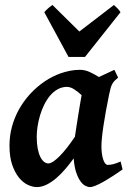

<svg xmlns="http://www.w3.org/2000/svg" viewBox="-20 -741 521 781"><path d="M284.7 -184.6Q287.6 -205.1 291.3 -228.5Q294.9 -252 298.6 -274.7Q302.2 -297.4 305.7 -318.1Q309.1 -338.9 312 -354Q297.9 -367.2 282.2 -377.4Q266.6 -387.7 251.5 -387.7Q231 -387.2 213.9 -377.4Q196.8 -367.7 183.3 -351.6Q169.9 -335.4 159.7 -314.7Q149.4 -293.9 142.8 -271.5Q136.2 -249 132.8 -226.8Q129.4 -204.6 129.4 -185.1Q129.4 -157.7 133.3 -137.2Q137.2 -116.7 143.8 -103.3Q150.4 -89.8 158.9 -83Q167.5 -76.2 176.8 -76.2Q192.4 -76.2 220.7 -104Q249 -131.8 284.7 -184.6ZM478.5 -51.8Q458 -37.1 437.7 -24.2Q417.5 -11.2 399.9 -1.2Q382.3 8.8 368.4 14.4Q354.5 20 345.7 20Q337.4 20 326.9 14.6Q316.4 9.3 306.9 -4.2Q297.4 -17.6 289.8 -40Q282.2 -62.5 279.8 -96.7Q264.2 -75.2 246.3 -54.2Q228.5 -33.2 209.2 -16.6Q189.9 0 169.7 10Q149.4 20 129.9 20Q112.3 20 92.8 10.7Q73.2 1.5 56.9 -18.8Q40.5 -39.1 29.5 -71Q18.6 -103 18.6 -148.9Q18.6 -187.5 28.3 -224.4Q38.1 -261.2 56.6 -294.9Q75.2 -328.6 102.1 -358.2Q128.9 -387.7 163.6 -411.1Q176.8 -419.9 192.9 -428.2Q209 -436.5 227.1 -442.9Q245.1 -449.2 264.9 -453.1Q284.7 -457 305.2 -457Q325.7 -457 345.5 -447.8Q365.2 -438.5 382.3 -427.7Q398.9 -436 415.5 -443.1Q432.1 -450.2 445.3 -457L460.4 -425.3Q452.1 -418.5 446.8 -413.1Q441.4 -407.7 437.3 -400.6Q433.1 -393.6 430.2 -383.3Q427.2 -373 423.8 -356.4Q416.5 -321.3 410.6 -288.3Q404.8 -255.4 400.6 -227.8Q396.5 -200.2 394.5 -179.2Q392.6 -158.2 392.6 -147.5Q392.6 -113.8 399.9 -92Q407.2 -70.3 418.5 -70.3Q428.2 -70.3 439.7 -73Q451.2 -75.7 470.7 -84ZM325.7 -509.3H258.8L160.2 -691.4Q168 -700.2 176.5 -707.8Q185.1 -715.3 193.4 -720.7L302.7 -612.8L443.4 -720.7Q449.2 -715.3 457 -707.8Q464.8 -700.2 470.2 -691.4Z"/></svg>

Font: Gentium Basic
Style: Bold Italic
Weight: 700
Italic angle: -8°
Designer: J. Victor Gaultney and Annie Olsen
Foundry: SIL International
Version: Version 1.102; 2013; Maintenance release